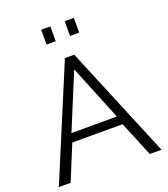

<svg xmlns="http://www.w3.org/2000/svg" viewBox="-162 -1031 1000 1144"><g transform="rotate(-20 338.0 -458.5)"><path d="M233.9 -823.2V-917H292V-823.2ZM382.8 -823.2V-917H440.9V-823.2ZM309.1 -710H368.2L663.1 0H588.9L497.1 -222.2H178.2L86.9 0H12.2ZM481 -276.9 337.9 -627.9 192.9 -276.9Z"/></g></svg>

Font: Rawline
Style: Regular
Weight: 400
Designer: Matt McInerney, Pablo Impallari, Rodrigo Fuenzalida
Foundry: Matt McInerney, Pablo Impallari, Rodrigo Fuenzalida
Version: Version 4.020;PS 004.020;hotconv 1.0.88;makeotf.lib2.5.64775